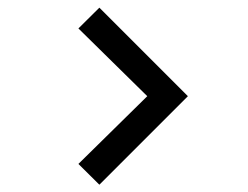

<svg xmlns="http://www.w3.org/2000/svg" viewBox="-20 -572 662 513"><path d="M245.5 -78.5 482 -315 245.5 -551.5 189.5 -496 373.5 -315 189.5 -134Z"/></svg>

Font: Eudonet Medium
Style: Regular
Weight: 500
Designer: Mikhail Sharanda
Foundry: Mikhail Sharanda
Version: Version 4.503;Glyphs 3.1.2 (3151)